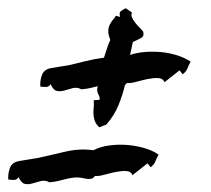

<svg xmlns="http://www.w3.org/2000/svg" viewBox="-119 -493 520 474"><path d="M351.6 -340.8Q346.7 -332 343.8 -324.2Q340.8 -316.4 332 -309.6L324.2 -319.3L287.1 -290Q283.2 -299.8 271.5 -300.3Q259.8 -300.8 245.6 -297.9Q231.4 -294.9 217.3 -291Q203.1 -287.1 194.3 -288.1Q192.4 -285.2 189.5 -283.2Q183.6 -257.8 173.3 -232.9Q163.1 -208 143.6 -185.5L126 -178.7Q117.2 -187.5 114.7 -195.3Q112.3 -203.1 111.8 -210.9Q111.3 -218.8 112.3 -227.1Q113.3 -235.4 112.3 -245.1Q114.3 -246.1 119.6 -246.1Q125 -246.1 127 -247.1Q127.9 -252.9 123.5 -260.7Q119.1 -268.6 122.1 -279.3L123 -280.3Q114.3 -278.3 104.5 -275.9Q94.7 -273.4 82 -272.5Q71.3 -278.3 60.5 -275.4Q49.8 -272.5 39.6 -269.5Q29.3 -266.6 21 -268.6Q12.7 -270.5 5.9 -285.2Q2 -278.3 -5.4 -278.3Q-12.7 -278.3 -19.5 -279.3Q-20.5 -294.9 -15.1 -308.6Q-9.8 -322.3 8.8 -325.2Q19.5 -327.1 29.8 -328.6Q40 -330.1 50.8 -332Q71.3 -336.9 93.3 -342.3Q115.2 -347.7 137.7 -350.6Q141.6 -362.3 145 -373Q148.4 -383.8 153.3 -394.5Q146.5 -411.1 148.9 -423.3Q151.4 -435.5 164.1 -449.2Q165 -451.2 165.5 -451.7Q166 -452.1 167 -454.1L177.7 -451.2Q174.8 -460.9 178.2 -464.4Q181.6 -467.8 191.4 -472.7L207 -461.9Q204.1 -457 206.5 -450.7Q209 -444.3 214.4 -437.5Q219.7 -430.7 225.6 -424.8Q231.4 -418.9 234.4 -415Q237.3 -404.3 231 -400.4Q224.6 -396.5 213.9 -391.6Q210 -389.6 209 -389.6Q207 -381.8 205.6 -373.5Q204.1 -365.2 202.1 -357.4Q219.7 -363.3 239.7 -364.7Q259.8 -366.2 279.8 -364.3Q299.8 -362.3 318.4 -356.4Q336.9 -350.6 351.6 -340.8ZM272.5 -111.3Q267.6 -102.5 264.6 -94.7Q261.7 -86.9 252.9 -80.1L245.1 -89.8L208 -60.5Q204.1 -70.3 192.4 -70.8Q180.7 -71.3 166.5 -68.4Q152.3 -65.4 138.2 -61.5Q124 -57.6 115.2 -58.6Q111.3 -51.8 103 -51.3Q94.7 -50.8 88.9 -52.7Q75.2 -55.7 64.9 -54.7Q54.7 -53.7 44.9 -51.3Q35.2 -48.8 25.4 -46.4Q15.6 -43.9 2.9 -43Q-7.8 -48.8 -18.6 -45.9Q-29.3 -43 -39.6 -40Q-49.8 -37.1 -58.1 -39.1Q-66.4 -41 -73.2 -55.7Q-77.1 -48.8 -84.5 -48.8Q-91.8 -48.8 -98.6 -49.8Q-99.6 -65.4 -94.2 -79.1Q-88.9 -92.8 -70.3 -95.7Q-59.6 -97.7 -49.3 -99.1Q-39.1 -100.6 -28.3 -102.5Q3.9 -109.4 40.5 -118.2Q77.1 -127 111.3 -122.1Q128.9 -130.9 149.9 -133.8Q170.9 -136.7 192.9 -135.3Q214.8 -133.8 235.8 -127.9Q256.8 -122.1 272.5 -111.3Z"/></svg>

Font: Homemade Apple
Style: Regular
Weight: 400
Version: Version 1.001